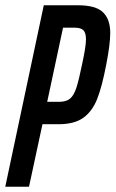

<svg xmlns="http://www.w3.org/2000/svg" viewBox="-26 -708 438 728"><path d="M140 -688H270Q337 -688 364.5 -661.5Q392 -635 392 -583Q392 -541 377 -464Q361 -380 342.5 -333Q324 -286 290 -261.5Q256 -237 196 -237H135L84 0H-6ZM285 -463Q300 -531 300 -559Q300 -583 290.5 -593Q281 -603 257 -603H213L153 -322H199Q225 -322 239.5 -334Q254 -346 263.5 -375Q273 -404 285 -463Z"/></svg>

Font: Saira Ultra Condensed SemiBold
Style: Italic
Weight: 600
Width: 1
Italic angle: -12°
Designer: Hector Gatti with collaboration of the Omnibus-Type team
Foundry: Omnibus-Type
Version: Version 1.001; ttfautohint (v1.8)